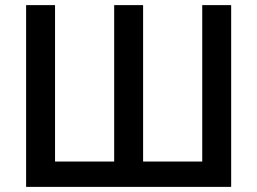

<svg xmlns="http://www.w3.org/2000/svg" viewBox="-20 -730 1005 750"><path d="M883 -710V0H82V-710H195V-99H426V-710H539V-99H770V-710Z"/></svg>

Font: IngvarSans
Style: Regular
Weight: 600
Version: Version 3.000